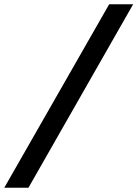

<svg xmlns="http://www.w3.org/2000/svg" viewBox="-60 -706 642 897"><path d="M-40 171 450 -686H562L73 171Z"/></svg>

Font: Chivo Medium
Style: Bold Italic
Weight: 700
Italic angle: -8.05°
Version: Version 2.002